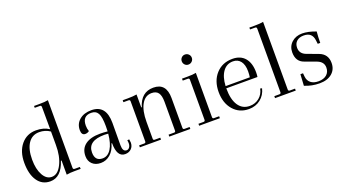

<svg xmlns="http://www.w3.org/2000/svg" viewBox="-53 -1148 2968 1655"><g transform="rotate(-20 1431.0 -320.5)"><path d="M474 -18 475 0H427Q373 0 345 6V-124H339Q295 12 194 12Q120 12 78 -48.5Q36 -109 36 -215Q36 -318 88.5 -381Q141 -444 226 -444Q296 -444 345 -411L344 -615Q344 -630 331 -630H283V-647H330Q384 -647 412 -653V-32Q412 -18 427 -18ZM219 -20Q274 -20 310 -91.5Q346 -163 345 -268V-390Q301 -420 247 -420Q181 -420 145 -366.5Q109 -313 109 -217Q109 -130 139.5 -75Q170 -20 219 -20Z M955 -96Q959 -74 959 -66Q959 -31 937 -9.5Q915 12 880 12Q805 12 805 -116H800Q783 -55 745 -21.5Q707 12 657 12Q609 12 580 -15.5Q551 -43 551 -89Q551 -156 599 -192Q647 -228 735 -228Q766 -228 804 -224Q805 -239 805 -272Q805 -356 786.5 -389.5Q768 -423 724 -423Q644 -423 644 -335Q644 -306 653 -282Q637 -269 616 -269Q582 -269 582 -316Q582 -373 623.5 -408.5Q665 -444 733 -444Q868 -444 868 -279L867 -73Q867 -15 903 -15Q919 -15 929.5 -29.5Q940 -44 940 -66Q940 -80 937 -94ZM685 -20Q733 -20 763.5 -68Q794 -116 802 -204Q780 -206 768 -206Q615 -206 615 -99Q615 -20 685 -20Z M1018 0V-18H1065Q1079 -18 1079 -32V-400Q1079 -414 1065 -414H1018V-432H1064Q1115 -432 1147 -438V-319H1152Q1189 -444 1302 -444Q1420 -444 1420 -306V-32Q1420 -18 1434 -18H1481V0H1288V-18H1339Q1352 -18 1352 -32V-296Q1352 -353 1333 -379Q1314 -405 1272 -405Q1213 -405 1180 -347Q1147 -289 1147 -187V-32Q1147 -18 1160 -18H1212V0Z M1656 -527Q1637 -527 1624 -540.5Q1611 -554 1611 -573Q1611 -592 1624 -605.5Q1637 -619 1656 -619Q1676 -619 1689.5 -605.5Q1703 -592 1703 -573Q1703 -554 1689.5 -540.5Q1676 -527 1656 -527ZM1562 0V-18H1609Q1623 -18 1623 -32V-400Q1623 -414 1609 -414H1562V-432H1608Q1665 -432 1691 -438V-32Q1691 -18 1704 -18H1752V0Z M2166 -122 2182 -118Q2168 -59 2123 -23.5Q2078 12 2016 12Q1928 12 1873.5 -51Q1819 -114 1819 -215Q1819 -317 1876.5 -380.5Q1934 -444 2027 -444Q2101 -444 2141 -397Q2181 -350 2181 -265Q2181 -241 2178 -223H1892V-221Q1892 -120 1928.5 -65.5Q1965 -11 2032 -11Q2082 -11 2119 -41Q2156 -71 2166 -122ZM2025 -422Q1966 -422 1931.5 -374Q1897 -326 1893 -243H2115Q2119 -267 2119 -297Q2119 -357 2094 -389.5Q2069 -422 2025 -422Z M2258 0V-18H2305Q2319 -18 2319 -32V-615Q2319 -630 2305 -630H2258V-647H2305Q2358 -647 2386 -653V-32Q2386 -18 2401 -18H2448V0Z M2664 12Q2593 12 2528 -15Q2534 -99 2534 -119H2558L2561 -86Q2565 -49 2591 -28.5Q2617 -8 2661 -8Q2709 -8 2736.5 -32Q2764 -56 2764 -97Q2764 -149 2708 -171L2602 -210Q2532 -234 2532 -319Q2532 -374 2570 -409Q2608 -444 2667 -444Q2722 -444 2792 -417Q2787 -367 2787 -314H2764L2760 -346Q2752 -423 2674 -423Q2633 -423 2609 -401.5Q2585 -380 2585 -342Q2585 -288 2640 -267L2745 -228Q2820 -200 2820 -119Q2820 -59 2778 -23.5Q2736 12 2664 12Z"/></g></svg>

Font: Arapey Thin
Style: Regular
Weight: 100
Designer: Eduardo Rodriguez Tunni
Foundry: Eduardo Rodriguez Tunni
Version: Version 4.000;hotconv 1.0.109;makeotfexe 2.5.65596